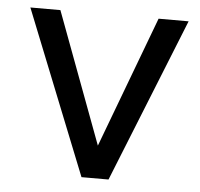

<svg xmlns="http://www.w3.org/2000/svg" viewBox="-44 -592 663 637"><g transform="rotate(5 287.0 -273.0)"><path d="M559 -546 340 0H250L32 -546H132L295 -109L459 -546Z"/></g></svg>

Font: Oakes Grotesk
Style: Regular
Weight: 400
Designer: Samuel Oakes
Foundry: Samuel Oakes
Version: Version 1.000;PS 001.000;hotconv 1.0.88;makeotf.lib2.5.64775